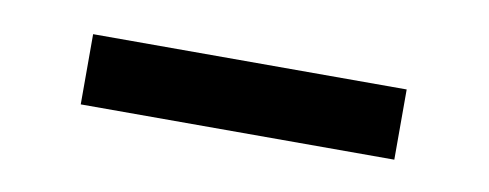

<svg xmlns="http://www.w3.org/2000/svg" viewBox="-26 -788 489 192"><g transform="rotate(10 218.5 -691.5)"><path d="M58.6 -655.3V-726.6H377V-655.3Z"/></g></svg>

Font: Bpmf GenYo Min B
Style: B
Weight: 700
Foundry: But Ko
Version: Version 1.320